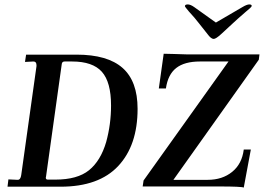

<svg xmlns="http://www.w3.org/2000/svg" viewBox="-20 -844 1193 868"><path d="M60 -31Q73 -31 76 -53L145 -545V-549Q145 -566 131 -566L93 -564L98 -597H326Q466 -597 534 -537Q602 -477 602 -352Q602 -187 514.5 -93.5Q427 0 254 0H14L18 -33ZM460 -202Q482 -282 482 -367Q482 -473 440.5 -519.5Q399 -566 306 -566H272Q260 -566 259 -553L188 -45L187 -41Q187 -32 196 -32H230Q330 -32 382.5 -74.5Q435 -117 460 -202ZM972 -1H625L629 -28L1013 -566H884Q814 -566 776.5 -536.5Q739 -507 730 -444H698L720 -601L764 -600L828 -598H1153L1150 -574L764 -31H919Q985 -31 1029.5 -67Q1074 -103 1082 -168H1114L1082 4Q1071 -1 972 -1ZM918 -690 880 -738Q861 -763 834 -792Q816 -813 816 -816Q816 -824 829 -824Q841 -824 858 -812L956 -742L1076 -812Q1096 -824 1107 -824Q1118 -824 1118 -817Q1118 -812 1088 -788Q1051 -756 1032 -738L980 -690Q956 -668 946 -668Q934 -668 918 -690Z"/></svg>

Font: Unna Medium
Style: Italic
Weight: 500
Italic angle: -8.05°
Designer: Jorge de Buen Unna
Foundry: Omnibus-Type
Version: Version 2.008